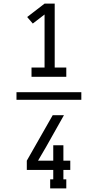

<svg xmlns="http://www.w3.org/2000/svg" viewBox="-20 -870 540 1060"><path d="M154 -446V-497H226V-790L161 -740L130 -776L226 -850H282V-497H346V-446ZM346 170H257V120H274V68H128V17L271 -234H333L235 -60L190 17H274V-68H330V17H368V68H330V120H346ZM429 -319H71V-361H429Z"/></svg>

Font: Iosevka Slab Light
Style: Regular
Weight: 300
Monospace: yes
Designer: Belleve Invis
Foundry: Belleve Invis
Version: Version 11.1.0; ttfautohint (v1.8.3)